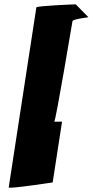

<svg xmlns="http://www.w3.org/2000/svg" viewBox="-20 -745 427 882"><path d="M20 116C19 124 222 93 222 93L265 -186H229C236 -186 311 -638 313 -648C315 -658 394 -666 386 -666L328 -725C317 -725 148 -718 147 -711Z"/></svg>

Font: Ampere
Style: SCCndIta
Weight: 400
Version: Version 1